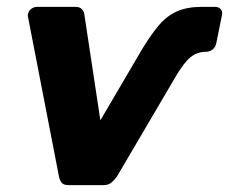

<svg xmlns="http://www.w3.org/2000/svg" viewBox="-20 -540 668 560"><path d="M181 0Q165 0 159.5 -7.5Q154 -15 152 -25L62 -489Q61 -492 61 -495Q61 -498 62 -500Q64 -509 71.5 -514.5Q79 -520 89 -520H200Q213 -520 219 -513Q225 -506 226 -498L285 -108L231 -118L396 -399Q421 -440 444 -467Q467 -494 496.5 -507Q526 -520 569 -520H607Q618 -520 624 -513Q630 -506 627 -494L611 -415Q609 -403 600.5 -396Q592 -389 581 -389Q555 -389 535.5 -373Q516 -357 492 -316L321 -25Q314 -15 305 -7.5Q296 0 281 0Z"/></svg>

Font: Rubik
Style: Bold Italic
Weight: 700
Italic angle: -12°
Designer: Hubert and Fischer
Foundry: Hubert and Fischer
Version: Version 2.300;gftools[0.9.30]